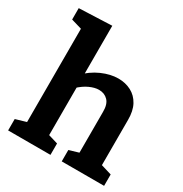

<svg xmlns="http://www.w3.org/2000/svg" viewBox="-179 -913 996 1047"><g transform="rotate(30 319.0 -389.0)"><path d="M19.7 0V-71.7L103.3 -96.3L86.3 -75.7V-696.3L103.3 -673.7L19.7 -698.3V-770L226.3 -778.3V-443.3L195 -449.7Q243 -498.7 297 -522.3Q351 -546 400 -546Q444.7 -546 480.7 -527.2Q516.7 -508.3 537.2 -470.7Q557.7 -433 557.3 -376V-75.7L544.3 -95.7L624 -71.7V0H357.3V-71.7L433.7 -94.3L417.3 -73V-345.7Q418 -394 396 -416.8Q374 -439.7 339 -439.7Q312.3 -439.7 280 -424.8Q247.7 -410 216.3 -379.7L226.3 -401.3V-73L213.3 -93.7L286.3 -71.7V0Z"/></g></svg>

Font: Bitter Thin
Style: Regular
Weight: 100
Designer: Sol Matas, and Bitter project Authors
Foundry: Sol Matas
Version: Version 2.002